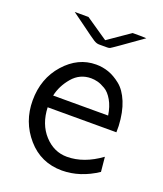

<svg xmlns="http://www.w3.org/2000/svg" viewBox="-123 -721 691 814"><g transform="rotate(20 222.0 -314.0)"><path d="M34.2 -226.1Q34.2 -325.2 94.5 -393.1Q154.8 -460.9 235.8 -460.9Q265.6 -460.9 292.7 -451.4Q319.8 -441.9 347.4 -419.9Q375 -397.9 393.1 -354Q411.1 -310.1 414.1 -249V-220.2H104Q106.9 -145 149.9 -97.9Q192.9 -50.8 252 -50.8Q328.1 -50.8 403.8 -106L410.2 -40Q334 10.7 252 11.2Q156.7 11.2 95.5 -59.3Q34.2 -129.9 34.2 -226.1ZM73.7 -639.2H135.7L235.8 -570.8L335 -639.2H369.6L397 -638.2Q273.9 -550.3 266.6 -546.9Q261.7 -544.9 253.9 -544.9H217.8Q206.5 -544.9 194.1 -552.5Q181.6 -560.1 128.9 -599.1Q95.7 -623 73.7 -639.2ZM108.9 -274.9H356.9Q351.1 -314 335.4 -341.1Q319.8 -368.2 300.3 -379.6Q280.8 -391.1 265.4 -395Q250 -398.9 235.8 -398.9Q185.1 -398.9 151.9 -359.9Q118.7 -320.8 108.9 -274.9Z"/></g></svg>

Font: CMU Sans Serif
Style: Medium
Weight: 500
Version: Version 0.7.0